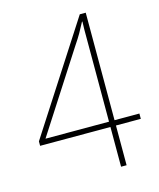

<svg xmlns="http://www.w3.org/2000/svg" viewBox="-109 -796 723 873"><g transform="rotate(-15 252.5 -359.0)"><path d="M495 -187H378V0H352V-187H21V-208L350 -718H378V-212H495ZM352 -558Q352 -590 352 -610Q352 -630 352 -646.5Q352 -663 353 -683H351Q337 -656 325 -635Q313 -614 294 -586L53 -212H352Z"/></g></svg>

Font: Noto Sans SemiCondensed Thin
Style: Regular
Weight: 100
Width: 4
Designer: Monotype Design Team
Foundry: Monotype Imaging Inc.
Version: Version 2.013; ttfautohint (v1.8.4.7-5d5b)